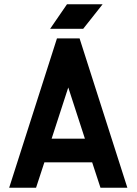

<svg xmlns="http://www.w3.org/2000/svg" viewBox="-20 -880 640 900"><path d="M353 -700H247L23 0H149L188 -119H412L451 0H577ZM215 -745H370L461 -860H294ZM222 -230 300 -470 378 -230Z"/></svg>

Font: Fervojo
Style: Bold
Weight: 700
Designer: kohakuno
Version: ver.1.0